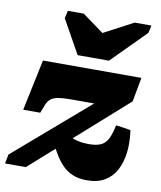

<svg xmlns="http://www.w3.org/2000/svg" viewBox="-95 -883 809 966"><g transform="rotate(10 309.5 -399.5)"><path d="M260 -600H420L591 -772L600 -811H514L308 -702H404L254 -811H173L164 -772ZM415 12Q370 12 339 -2Q308 -16 286 -39.5Q264 -63 247 -92.5Q230 -122 212 -153L267 -205Q278 -198 294.5 -189.5Q311 -181 335.5 -175Q360 -169 394 -169Q432 -169 455 -180Q478 -191 490.5 -216.5Q503 -242 512 -286L587 -275Q596 -215 590 -163Q584 -111 563.5 -71.5Q543 -32 506 -10Q469 12 415 12ZM101 0H-5L4 -47L426 -411L438 -375H266Q226 -375 202 -371Q178 -367 164.5 -356.5Q151 -346 143 -328L125 -282H38L93 -543H596L573 -419Z"/></g></svg>

Font: Roboto Serif Black
Style: Italic
Weight: 900
Italic angle: -10°
Version: Version 1.008